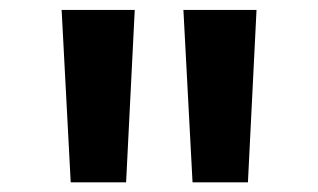

<svg xmlns="http://www.w3.org/2000/svg" viewBox="-20 -843 648 391"><path d="M124 -471.7H236.8L254.4 -822.8H105.5ZM372.1 -471.7H484.9L502.4 -822.8H353.5Z"/></svg>

Font: Merriweather Sans
Style: Bold
Weight: 700
Designer: Eben Sorkin ( eben@eyebytes.com )
Foundry: Eben Sorkin
Version: Version 1.003